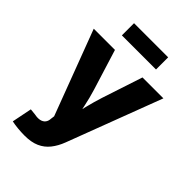

<svg xmlns="http://www.w3.org/2000/svg" viewBox="-271 -834 1144 1144"><g transform="rotate(45 301.5 -261.5)"><path d="M57.1 195.8 82.5 69.3 121.1 73.2Q147.5 78.6 166.3 74.5Q185.1 70.3 195.6 57.4Q206.1 44.4 207 23.4L210 0.5L7.8 -535.6H186.5L266.1 -278.8Q282.2 -226.1 293.2 -172.9Q304.2 -119.6 316.9 -61H277.8Q291 -119.6 304.2 -173.1Q317.4 -226.6 334 -278.8L418.5 -535.6H594.7L368.2 62.5Q351.1 107.4 325.2 139.9Q299.3 172.4 261 189.5Q222.7 206.5 167 206.5Q137.2 206.5 108.2 203.6Q79.1 200.7 57.1 195.8ZM441.9 -728.5V-626H154.3V-728.5Z"/></g></svg>

Font: Inter 20pt ExtraBold
Style: Regular
Weight: 800
Version: Version 4.001;git-66647c0bb